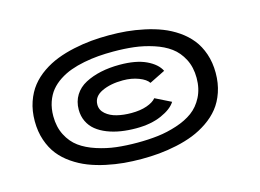

<svg xmlns="http://www.w3.org/2000/svg" viewBox="-84 -798 1219 900"><g transform="rotate(-15 525.0 -348.0)"><path d="M503 -48.5Q459 -48.5 417.5 -52.2Q376 -56 331.5 -65.5Q287 -75 248.8 -90Q210.5 -105 175.8 -128.8Q141 -152.5 116.8 -183Q92.5 -213.5 78 -256Q63.5 -298.5 63.5 -349Q63.5 -399.5 78 -441.8Q92.5 -484 116.8 -514.5Q141 -545 175.8 -568.8Q210.5 -592.5 248.8 -607.2Q287 -622 331.5 -631.5Q376 -641 417.5 -644.8Q459 -648.5 503 -648.5Q546.5 -648.5 587.8 -644.8Q629 -641 673.5 -631.5Q718 -622 756 -607.2Q794 -592.5 828.8 -568.8Q863.5 -545 888 -514.5Q912.5 -484 927 -441.8Q941.5 -399.5 941.5 -349Q941.5 -298.5 927 -256Q912.5 -213.5 888 -183Q863.5 -152.5 828.8 -128.8Q794 -105 756 -90Q718 -75 673.5 -65.5Q629 -56 587.8 -52.2Q546.5 -48.5 503 -48.5ZM503 -127.5Q556.5 -127.5 603 -133Q649.5 -138.5 696 -153.8Q742.5 -169 775.2 -193Q808 -217 828.5 -257Q849 -297 849 -349Q849 -401 828.5 -440.8Q808 -480.5 775.2 -504.5Q742.5 -528.5 696 -543.5Q649.5 -558.5 603 -564Q556.5 -569.5 503 -569.5Q465 -569.5 430.5 -566.8Q396 -564 360.2 -557Q324.5 -550 294.8 -539.2Q265 -528.5 238.2 -511Q211.5 -493.5 193.2 -471.2Q175 -449 164.2 -417.8Q153.5 -386.5 153.5 -349Q153.5 -297 174 -257Q194.5 -217 227.5 -193Q260.5 -169 307.5 -153.8Q354.5 -138.5 401.5 -133Q448.5 -127.5 503 -127.5ZM709 -270.5Q690 -239.5 638.5 -216.8Q587 -194 515.5 -194Q476.5 -194 441.5 -199.5Q406.5 -205 376 -217Q345.5 -229 323.5 -246.8Q301.5 -264.5 289 -290.5Q276.5 -316.5 276.5 -348Q276.5 -387.5 295.5 -418Q314.5 -448.5 348.2 -466.2Q382 -484 424 -493Q466 -502 515.5 -502Q595 -502 644.2 -478.8Q693.5 -455.5 710.5 -420.5L634 -382.5Q622.5 -401 588.2 -414.2Q554 -427.5 511.5 -427.5Q451.5 -427.5 409.2 -407.5Q367 -387.5 367 -348Q367 -321.5 388.5 -303Q410 -284.5 441.8 -276.8Q473.5 -269 511.5 -269Q555.5 -269 587.2 -280.2Q619 -291.5 632.5 -308.5Z"/></g></svg>

Font: League Mono Extended SemiBold
Style: Regular
Weight: 600
Width: 9
Designer: Tyler Finck
Foundry: The League of Moveable Type / Tyler Finck
Version: Version 2.210